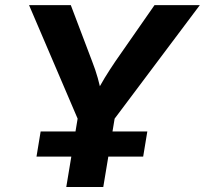

<svg xmlns="http://www.w3.org/2000/svg" viewBox="-20 -748 819 768"><path d="M245.1 0 290.5 -273.4 96.2 -727.5H263.2L348.6 -502.4Q361.8 -468.8 371.1 -435.8Q380.4 -402.8 389.2 -358.9H356.4Q378.4 -403.3 398.7 -436.3Q418.9 -469.2 441.4 -502.4L598.1 -727.5H779.3L438.5 -273.4L393.1 0ZM126 -121.6 142.6 -222.2H569.3L552.7 -121.6Z"/></svg>

Font: Inter 17pt
Style: Bold Italic
Weight: 700
Italic angle: -9.3988°
Version: Version 4.001;git-66647c0bb